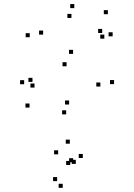

<svg xmlns="http://www.w3.org/2000/svg" viewBox="-20 -542 660 946"><path d="M542 -127.5V-147.5H522V-127.5ZM340 -276.5V-296.5H320V-276.5ZM192.5 -371.5V-391.5H172.5V-371.5ZM332 -453.5V-473.5H312V-453.5ZM483.5 -379.5V-399.5H463.5V-379.5ZM494 -351.5V-371.5H474V-351.5ZM535 -363V-383H515V-363ZM511.5 -472V-492H491.5V-472ZM346 -502V-522H326V-502ZM126.5 -358.5V-378.5H106.5V-358.5ZM308 -215.5V-235.5H288V-215.5ZM474.5 -115.5V-135.5H454.5V-115.5ZM320.5 -27V-47H300.5V-27ZM150 -110.5V-130.5H130V-110.5ZM140 -138.5V-158.5H120V-138.5ZM99 -127V-147H79V-127ZM125.5 -12V-32H105.5V-12ZM306 21.5V1.5H286V21.5ZM388 236.5V216.5H368V236.5ZM324 166V146H304V166ZM266.5 218.5V198.5H246.5V218.5ZM326 271V251H306V271ZM353.5 265.5V245.5H333.5V265.5ZM340.5 257.5V237.5H320.5V257.5ZM261.5 350.5V330.5H241.5V350.5ZM289 383.5V363.5H269V383.5Z"/></svg>

Font: Monaspace Xenon Dots Var
Style: Regular
Weight: 400
Designer: Riley Cran and the Lettermatic Team
Version: Version 1.100 (Monaspace Xenon Dots)